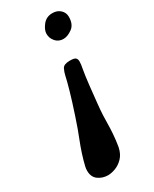

<svg xmlns="http://www.w3.org/2000/svg" viewBox="-177 -487 612 762"><g transform="rotate(-30 129.0 -106.0)"><path d="M196 -329Q174 -329 160.5 -344.5Q147 -360 147 -380Q147 -398 163.5 -419Q180 -440 208 -440Q230 -440 244 -427Q258 -414 258 -395Q258 -360 236.5 -344.5Q215 -329 196 -329ZM79 228Q54 228 34.5 214Q15 200 15 171Q15 166 15.5 161.5Q16 157 17 153Q23 127 32 99.5Q41 72 51 47Q58 29 66 7.5Q74 -14 82 -39Q102 -99 113.5 -139.5Q125 -180 129 -200Q132 -214 139 -228Q146 -242 174 -242Q194 -242 200 -236.5Q206 -231 206 -220Q206 -213 205 -205.5Q204 -198 202 -188Q197 -160 192.5 -119.5Q188 -79 184 -39Q181 -11 180 11Q179 33 179 49Q179 68 177 96Q175 124 170 153Q164 181 148 197.5Q132 214 113 221Q94 228 79 228Z"/></g></svg>

Font: Libertinus Serif SemiBold
Style: Italic
Weight: 600
Italic angle: -11.5°
Designer: Philipp H. Poll, Khaled Hosny
Foundry: Caleb Maclennan
Version: Version 7.051;RELEASE